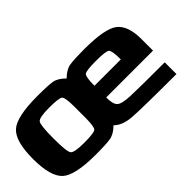

<svg xmlns="http://www.w3.org/2000/svg" viewBox="-52 -1037 1449 1449"><g transform="rotate(-45 672.0 -312.5)"><path d="M359.4 -500Q253.9 -500 236.3 -476.6Q218.8 -453.1 218.8 -312.5Q218.8 -171.9 236.3 -148.4Q253.9 -125 359.4 -125Q464.8 -125 482.4 -140.6Q500 -156.2 500 -250V-375Q500 -468.8 482.4 -484.4Q464.8 -500 359.4 -500ZM359.4 0Q136.7 0 68.4 -62.5Q0 -125 0 -312.5Q0 -500 68.4 -562.5Q136.7 -625 359.4 -625Q476.6 -625 519.5 -617.2Q562.5 -609.4 609.4 -562.5Q656.2 -609.4 703.1 -617.2Q750 -625 859.4 -625Q1082 -625 1150.4 -570.3Q1218.8 -515.6 1218.8 -375V-250H718.8Q718.8 -179.7 742.2 -156.2Q765.6 -132.8 851.6 -128.9Q937.5 -125 1218.8 -125V0Q839.8 0 748 -7.8Q656.2 -15.6 609.4 -62.5Q562.5 -15.6 515.6 -7.8Q468.8 0 359.4 0ZM859.4 -500Q753.9 -500 736.3 -484.4Q718.8 -468.8 718.8 -375H1000Q1000 -468.8 982.4 -484.4Q964.8 -500 859.4 -500Z"/></g></svg>

Font: CraftyPE
Style: Regular
Weight: 400
Designer: Erek Butcher
Foundry: Haunted Coop
Version: Version 0.018;April 4, 2024;FontCreator 15.0.0.2962 64-bit